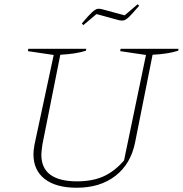

<svg xmlns="http://www.w3.org/2000/svg" viewBox="-20 -873 858 901"><path d="M340 8Q243 8 190 -33Q137 -74 137 -149Q137 -157 138 -168Q139 -179 142 -195L232 -615L111 -633L113 -644H385L383 -635Q338 -620 263 -616L179 -195Q177 -179 175.5 -167Q174 -155 174 -147Q174 -22 342 -22Q413 -22 465 -45Q517 -68 562 -120L665 -615L544 -633L546 -644H818L816 -635Q771 -620 696 -616L614 -205Q594 -104 522 -48Q450 8 340 8ZM371 -755 364 -763Q396 -801 412 -815.5Q428 -830 437.5 -831.5Q447 -833 458 -830L565 -801L626 -853L633 -846Q604 -812 588.5 -796.5Q573 -781 562.5 -778Q552 -775 539 -778L433 -807Z"/></svg>

Font: Piazzolla SC Thin
Style: Italic
Weight: 100
Italic angle: -11.3°
Designer: Juan Pablo del Peral
Foundry: Huerta Tipografica
Version: Version 1.330